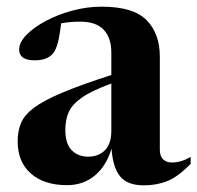

<svg xmlns="http://www.w3.org/2000/svg" viewBox="-20 -544 592 576"><path d="M552 -52.5Q514 -13.5 482 -0.8Q450 12 411.5 12Q362 12 340.2 -15Q318.5 -42 314.5 -98Q298.5 -45 263.8 -16.8Q229 11.5 181.5 11.5Q112.5 11.5 72.8 -23.2Q33 -58 33 -120Q33 -150.5 43 -174.8Q53 -199 82 -220.8Q111 -242.5 166.8 -266Q222.5 -289.5 314 -319V-387Q314 -430.5 291 -454.8Q268 -479 221.5 -479Q188.5 -479 163.5 -474Q159.5 -440 154 -418Q148.5 -396 140.5 -385.5Q123.5 -363 84.5 -363Q37.5 -363 37.5 -395Q37.5 -417 59.5 -439.5Q81.5 -462 117.5 -481.2Q153.5 -500.5 197.2 -512.2Q241 -524 285 -524Q380 -524 419.8 -483.5Q459.5 -443 459.5 -374.5V-96Q459.5 -75 469.5 -65.8Q479.5 -56.5 496 -56.5Q524 -56.5 552 -73.5ZM176 -154.5Q176 -112.5 195.2 -93.2Q214.5 -74 244 -74Q275.5 -74 294.8 -93.2Q314 -112.5 314 -152V-293.5Q255.5 -272 226 -251.5Q196.5 -231 186.2 -207.8Q176 -184.5 176 -154.5Z"/></svg>

Font: Newsreader Display SemiBold
Style: Regular
Weight: 600
Designer: Hugues Gentile
Foundry: Production Type
Version: Version 1.001